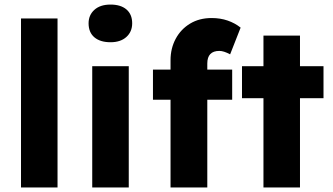

<svg xmlns="http://www.w3.org/2000/svg" viewBox="-20 -821 1457 841"><path d="M72 0V-740H232V0Z M464 -636Q419 -636 393.5 -657.5Q368 -679 368 -719Q368 -755 393.5 -778Q419 -801 464 -801Q509 -801 534 -779.5Q559 -758 559 -719Q559 -682 533.5 -659Q508 -636 464 -636ZM384 0V-531H544V0Z M727 0V-384H650V-516H727V-557Q727 -609 749.5 -651Q772 -693 812.5 -717.5Q853 -742 907 -742Q945 -742 977 -731Q1009 -720 1034 -700L988 -583Q960 -598 941 -598Q888 -598 888 -543V-516H997V-384H888V0Z M1134 0V-391H1040V-531H1134V-665H1294V-531H1397V-391H1294V0Z"/></svg>

Font: Lexend
Style: Bold
Weight: 700
Designer: Bonnie Shaver-Troup, Thomas Jockin
Foundry: Lexend
Version: Version 1.007; ttfautohint (v1.8.3)